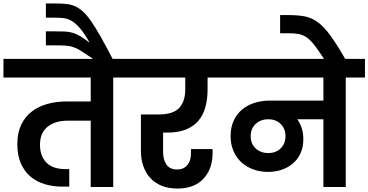

<svg xmlns="http://www.w3.org/2000/svg" viewBox="-41 -1080 2128 1109"><path d="M-21 -740H723V-632H613V0H483V-383H350Q278 -383 234 -348Q190 -313 190 -244Q190 -179 227 -141Q264 -103 339 -103H359V-2H319Q264 -2 216.5 -16.5Q169 -31 134 -61Q99 -91 79 -137.5Q59 -184 59 -247Q59 -312 81 -358.5Q103 -405 141.5 -435Q180 -465 232 -479.5Q284 -494 344 -494H483V-632H-21Z M501 -737Q458 -766 432.5 -782.5Q407 -799 385 -807Q363 -815 338.5 -816.5Q314 -818 274 -818H224V-899H271Q307 -899 332 -898Q357 -897 379 -890.5Q401 -884 423.5 -870.5Q446 -857 477 -833Q447 -886 422.5 -915Q398 -944 375 -958Q352 -972 328.5 -975Q305 -978 276 -978H224V-1060H274Q310 -1060 338 -1057.5Q366 -1055 390 -1045Q414 -1035 437 -1014.5Q460 -994 485 -958Q510 -922 540.5 -868Q571 -814 611 -737H501Z M682 -740H1256V-632H1158V-563Q1158 -508 1145.5 -462Q1133 -416 1105.5 -383Q1078 -350 1033 -332Q988 -314 923 -314H901V-201Q901 -158 920.5 -129.5Q940 -101 982 -101Q1020 -101 1041 -126.5Q1062 -152 1062 -194V-219H1186Q1187 -212 1187 -207Q1187 -202 1187 -198Q1187 -104 1134 -47.5Q1081 9 984 9Q931 9 891.5 -7.5Q852 -24 826 -53Q800 -82 786.5 -121.5Q773 -161 773 -207V-419H876Q959 -419 994 -456.5Q1029 -494 1029 -563V-632H682Z M1509 -196Q1553 -196 1580.5 -223.5Q1608 -251 1608 -294Q1608 -336 1580.5 -363.5Q1553 -391 1509 -391Q1464 -391 1435.5 -364Q1407 -337 1407 -293Q1407 -250 1435.5 -223Q1464 -196 1509 -196ZM1215 -740H2067V-632H1956V0H1827V-391H1676Q1692 -369 1701.5 -340.5Q1711 -312 1711 -276Q1711 -230 1695 -195Q1679 -160 1651 -136Q1623 -112 1586 -99.5Q1549 -87 1507 -87Q1463 -87 1423.5 -101Q1384 -115 1354.5 -141.5Q1325 -168 1308 -206.5Q1291 -245 1291 -293Q1291 -344 1308.5 -382.5Q1326 -421 1357 -447Q1388 -473 1429.5 -486Q1471 -499 1518 -499H1827V-632H1215Z M1833 -736Q1800 -787 1776.5 -817.5Q1753 -848 1731 -863.5Q1709 -879 1684.5 -883.5Q1660 -888 1626 -888H1577V-993H1623Q1678 -993 1718.5 -985.5Q1759 -978 1795 -951.5Q1831 -925 1868 -874Q1905 -823 1955 -736H1833Z"/></svg>

Font: Poppins SemiBold
Style: Regular
Weight: 600
Designer: Ninad Kale (Devanagari), Jonny Pinhorn (Latin)
Foundry: Indian Type Foundry
Version: Version 3.002 2017